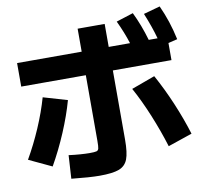

<svg xmlns="http://www.w3.org/2000/svg" viewBox="-90 -914 1119 1052"><g transform="rotate(-10 469.0 -388.0)"><path d="M224.6 29.3 232.4 -100.6Q265.1 -96.2 296.4 -94Q327.6 -91.8 346.7 -91.8Q376 -91.8 386 -94.5Q396 -97.2 398.7 -108.2Q401.4 -119.1 401.4 -150.4V-515.6H42V-646.5H401.4V-774.4H551.8V-646.5H670.4Q650.9 -708.5 619.1 -775.4L713.9 -805.7Q750 -731.4 774.4 -646.5H823.7Q806.2 -710.9 773.4 -791L865.2 -816.4Q886.2 -770.5 901.6 -723.9Q917 -677.2 928.7 -623L877.9 -610.8V-515.6H551.8V-130.9Q551.8 -57.6 538.1 -22.2Q524.4 13.2 489 26.6Q453.6 40 380.9 40Q326.7 40 224.6 29.3ZM147.5 -437.5 281.2 -398.4Q258.3 -316.4 220.2 -226.3Q182.1 -136.2 135.7 -54.7L8.8 -114.3Q52.2 -189.5 88.6 -273.9Q125 -358.4 147.5 -437.5ZM638.7 -397.5 769.5 -445.3Q813.5 -365.7 851.6 -275.6Q889.6 -185.5 916 -99.6L781.2 -53.7Q754.4 -141.1 716.6 -233.2Q678.7 -325.2 638.7 -397.5Z"/></g></svg>

Font: Pretendard JP ExtraBold
Style: Regular
Weight: 800
Designer: Base glyphs from Inter by Rasmus Andersson; Hangeul glyphs from Noto Sans CJK(Source Han Sans) by Jang Soo-young and Kan
Foundry: Kil Hyung-jin
Version: Version 1.309